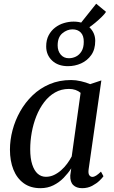

<svg xmlns="http://www.w3.org/2000/svg" viewBox="-20 -974 596 1004"><path d="M443.5 -89Q440.5 -66.5 447 -57.8Q453.5 -49 463 -49Q472 -49 482.8 -55.8Q493.5 -62.5 508 -76.5L521 -52.5Q516 -44.5 500.5 -29.5Q485 -14.5 461.8 -2.2Q438.5 10 409.5 10Q379.5 10 362.8 -6.5Q346 -23 347.5 -57L352.5 -93.5Q336 -68 313 -44.2Q290 -20.5 259.5 -5.2Q229 10 191.5 10Q139.5 10 104 -15.8Q68.5 -41.5 50.2 -87Q32 -132.5 32 -191.5Q32 -241.5 45.5 -293Q59 -344.5 85.5 -391.5Q112 -438.5 150.5 -475.5Q189 -512.5 239.5 -534Q290 -555.5 352 -555.5Q376.5 -555.5 403.5 -549.2Q430.5 -543 451.5 -534L510 -553.5ZM401.5 -488.5Q390 -498.5 374.5 -503.8Q359 -509 340.5 -509Q300 -509 267.5 -490.2Q235 -471.5 210.8 -439.5Q186.5 -407.5 170.2 -366.8Q154 -326 146 -281.5Q138 -237 138 -194Q138 -146 148.5 -113.8Q159 -81.5 177.2 -65.5Q195.5 -49.5 220 -49.5Q242.5 -49.5 262.5 -59Q282.5 -68.5 300 -84Q317.5 -99.5 331.2 -118.2Q345 -137 355 -156ZM335.5 -628Q283.5 -628 252.5 -657.2Q221.5 -686.5 221.5 -731.5Q221.5 -765 234.5 -789.5Q247.5 -814 268.5 -830Q289.5 -846 314.8 -853.5Q340 -861 365 -861Q417 -861 447.5 -831.5Q478 -802 478 -760.5Q478 -715.5 457.2 -686.2Q436.5 -657 404.2 -642.5Q372 -628 335.5 -628ZM340 -669.5Q359.5 -669.5 377.2 -678.2Q395 -687 406.5 -706Q418 -725 418 -755Q418.5 -787 402.5 -803.8Q386.5 -820.5 359 -820.5Q331 -820.5 306.2 -800Q281.5 -779.5 281.5 -736.5Q281.5 -707.5 297.5 -688.5Q313.5 -669.5 340 -669.5ZM407.5 -808 382.5 -828.5 483 -954.5 534.5 -912Q527 -900.5 511.8 -885.5Q496.5 -870.5 478.2 -855.2Q460 -840 442.2 -828Q424.5 -816 411.5 -810Z"/></svg>

Font: Merriweather 48pt
Style: Italic
Weight: 400
Italic angle: -7.8°
Version: Version 2.101